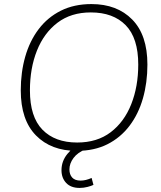

<svg xmlns="http://www.w3.org/2000/svg" viewBox="-20 -733 791 943"><path d="M357 8Q231 8 156.5 -68Q82 -144 82 -289Q82 -378 104 -455Q126 -532 170 -590Q214 -648 279 -680.5Q344 -713 429 -713Q555 -713 629.5 -637Q704 -561 704 -416Q704 -327 682 -250Q660 -173 616 -115Q572 -57 507.5 -24.5Q443 8 357 8ZM359 -33Q457 -33 523.5 -83.5Q590 -134 624.5 -221Q659 -308 659 -416Q659 -546 597.5 -609Q536 -672 426 -672Q329 -672 262.5 -621.5Q196 -571 161.5 -484.5Q127 -398 127 -289Q127 -159 188.5 -96Q250 -33 359 -33ZM371 190Q328 190 305 165.5Q282 141 282 103Q282 59 310.5 23.5Q339 -12 383 -31L401 0Q361 16 341 43Q321 70 321 99Q321 124 334.5 139Q348 154 376 154Q401 154 430 141L439 175Q429 180 410 185Q391 190 371 190Z"/></svg>

Font: Nunito Sans ExtraLight
Style: Italic
Weight: 200
Italic angle: -9°
Designer: Vernon Adams
Foundry: Vernon Adams
Version: Version 3.006; ttfautohint (v1.8.3)